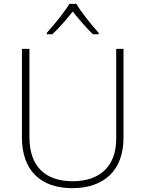

<svg xmlns="http://www.w3.org/2000/svg" viewBox="-20 -968 756 998"><path d="M377 -948H341C316 -906 260 -838 223 -797V-790H252C289 -824 329 -871 358 -908C388 -871 427 -824 463 -790H493V-797C456 -838 401 -906 377 -948ZM622 -252V-714H584V-246C584 -103 498 -26 358 -26C214 -26 133 -104 133 -255V-714H94V-254C94 -84 189 10 356 10C518 10 622 -80 622 -252Z"/></svg>

Font: Noto Sans Sinhala ExtraLight
Style: Regular
Weight: 200
Designer: Jelle Bosma - Monotype Design Team
Foundry: Monotype Imaging Inc.
Version: Version 2.006